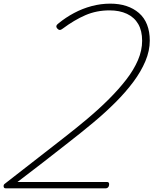

<svg xmlns="http://www.w3.org/2000/svg" viewBox="-20 -1035 843 1055"><path d="M12 0Q4 0 1.5 -5Q-1 -10 0 -16Q1 -22 6 -25L191 -169Q260 -223 329 -276.5Q398 -330 461.5 -383.5Q525 -437 579 -491Q633 -545 674 -598Q715 -651 738 -704.5Q761 -758 761 -811Q761 -866 739.5 -903Q718 -940 677.5 -959Q637 -978 582 -978Q510 -978 449 -951.5Q388 -925 325 -878Q315 -870 308 -870.5Q301 -871 295 -878Q288 -886 290 -893Q292 -900 302 -907Q341 -939 387 -963.5Q433 -988 483.5 -1001.5Q534 -1015 586 -1015Q635 -1015 674.5 -1002Q714 -989 743.5 -963.5Q773 -938 788 -899.5Q803 -861 803 -812Q803 -756 779 -699Q755 -642 713 -585.5Q671 -529 614.5 -472.5Q558 -416 492 -361Q426 -306 354.5 -250.5Q283 -195 213 -140L76 -35H569Q575 -35 578 -30.5Q581 -26 579 -16Q577 -7 571.5 -3.5Q566 0 560 0Z"/></svg>

Font: Playwrite MX Thin
Style: Regular
Weight: 250
Designer: Veronika Burian, José Scaglione
Foundry: TypeTogether
Version: Version 1.002